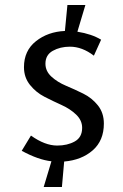

<svg xmlns="http://www.w3.org/2000/svg" viewBox="-20 -633 493 769"><path d="M228 116H155L186 13Q133 7 67 -29L104 -90Q160 -50 209 -50Q250 -50 279.5 -66.5Q309 -83 309 -121Q309 -151 285 -174Q261 -197 226.5 -212.5Q192 -228 158 -245.5Q124 -263 100 -293Q76 -323 76 -364Q76 -430 124 -468Q172 -506 240 -509L250 -613H322L290 -506Q347 -497 385 -474L356 -410Q309 -446 260 -446Q221 -446 191.5 -429.5Q162 -413 162 -378Q162 -348 186 -326Q210 -304 244.5 -289.5Q279 -275 313.5 -258Q348 -241 372 -211Q396 -181 396 -138Q396 -70 351.5 -31Q307 8 237 14Z"/></svg>

Font: Rosario
Style: Regular
Weight: 400
Designer: Hector Gatti
Foundry: Omnibus-Type
Version: Version 1.004